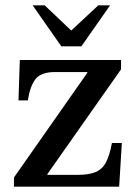

<svg xmlns="http://www.w3.org/2000/svg" viewBox="-20 -697 510 717"><path d="M425 0H32V-34L306 -425V-428H186Q131 -428 111 -399.5Q91 -371 84 -322H49L54 -473H432V-438L157 -47V-44H270Q311 -44 336 -54Q361 -64 375 -89.5Q389 -115 398 -163H435ZM284 -524H209L102 -677H147L246 -583L347 -677H391Z"/></svg>

Font: STIX Two Text Medium
Style: Regular
Weight: 500
Designer: Ross Mills, John Hudson & Paul Hanslow, Tiro Typeworks Ltd; with prior portions MicroPress Inc., and Coen Hoffman.
Foundry: Tiro Typeworks Ltd
Version: Version 2.13 b171